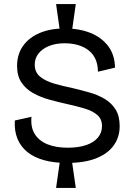

<svg xmlns="http://www.w3.org/2000/svg" viewBox="-20 -801 660 945"><path d="M275 -647 256 -781H353L334 -647ZM256 124 275 -9H334L353 124ZM309 1Q246 1 197 -12.5Q148 -26 115 -52.5Q82 -79 66 -118Q50 -157 53 -208L135 -226Q130 -174 151.5 -140.5Q173 -107 214.5 -90.5Q256 -74 313 -74Q367 -74 404.5 -87Q442 -100 462 -124Q482 -148 482 -180Q482 -215 459 -235Q436 -255 397.5 -266.5Q359 -278 314 -288Q269 -298 225 -310Q181 -322 144.5 -342Q108 -362 86 -394.5Q64 -427 64 -476Q64 -533 93 -574.5Q122 -616 175 -638.5Q228 -661 299 -661Q370 -661 425 -639Q480 -617 512.5 -574Q545 -531 546 -468L462 -448Q462 -482 450.5 -508.5Q439 -535 417 -552.5Q395 -570 365 -579Q335 -588 298 -588Q254 -588 221 -574.5Q188 -561 169.5 -537.5Q151 -514 151 -483Q151 -445 177.5 -423.5Q204 -402 247 -389.5Q290 -377 339 -367Q381 -357 421.5 -345.5Q462 -334 495.5 -314Q529 -294 549 -262Q569 -230 569 -180Q569 -126 539.5 -85Q510 -44 452.5 -21.5Q395 1 309 1Z"/></svg>

Font: Bricolage Grotesque 20pt
Style: Regular
Weight: 400
Version: Version 1.001;gftools[0.9.33.dev8+g029e19f]